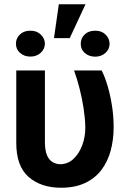

<svg xmlns="http://www.w3.org/2000/svg" viewBox="-20 -880 616 910"><path d="M57.1 -545.9H192.9V-203.1Q193.4 -165 203.4 -142.8Q213.4 -120.6 230 -111.3Q246.6 -102.1 265.1 -101.6Q301.8 -102.1 328.4 -127Q355 -151.9 369.9 -192.1Q384.8 -232.4 384.3 -277.3Q383.3 -320.3 376.2 -366.7Q369.1 -413.1 357.4 -459.2Q345.7 -505.4 331.1 -545.9H461.9Q477.1 -516.1 490 -472.7Q502.9 -429.2 510.7 -378.9Q518.6 -328.6 518.6 -277.3Q518.6 -217.8 504.4 -165.5Q490.2 -113.3 460.2 -74Q430.2 -34.7 382.8 -12.5Q335.4 9.8 269.5 9.8Q173.8 9.8 115.2 -41.7Q56.6 -93.3 57.1 -204.6ZM235.8 -699.2 258.8 -859.9H385.3L310.5 -699.2ZM55.7 -672.9Q55.2 -698.2 74.5 -716.6Q93.8 -734.9 124 -734.4Q153.3 -734.9 172.9 -716.6Q192.4 -698.2 192.9 -672.9Q192.4 -647.5 172.9 -629.6Q153.3 -611.8 124 -611.8Q94.2 -611.8 74.7 -629.6Q55.2 -647.5 55.7 -672.9ZM362.8 -671.9Q362.3 -698.2 381.3 -716.6Q400.4 -734.9 431.6 -734.4Q460.4 -734.9 479.7 -716.8Q499 -698.7 499.5 -671.9Q499 -646.5 479.7 -629.2Q460.4 -611.8 431.6 -611.3Q400.4 -611.8 381.3 -629.4Q362.3 -647 362.8 -671.9Z"/></svg>

Font: Inter Cardless Tabular Bold
Style: Bold
Weight: 700
Designer: Rasmus Andersson
Foundry: rsms
Version: Version 4.000;git-4fc901f